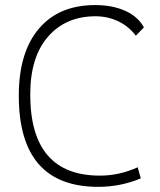

<svg xmlns="http://www.w3.org/2000/svg" viewBox="-20 -723 626 753"><path d="M365.2 9.8Q53.7 9.8 53.7 -347.7Q53.7 -517.1 132.1 -610.1Q210.4 -703.1 353.5 -703.1Q421.4 -703.1 471.4 -680.4Q521.5 -657.7 544.4 -615.7L512.7 -583Q485.8 -619.1 444.3 -639.2Q402.8 -659.2 354.5 -659.2Q238.3 -659.2 168.5 -579.3Q98.6 -499.5 98.6 -352.5Q98.6 -34.2 372.1 -34.2Q447.3 -34.2 520 -66.9L532.2 -23.4Q452.6 9.8 365.2 9.8Z"/></svg>

Font: Caskaydia Cove ExtraLight
Style: Regular
Weight: 200
Monospace: yes
Designer: Aaron Bell
Foundry: Saja Typeworks
Version: Version 4.300; ttfautohint (v1.8.3)